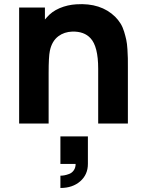

<svg xmlns="http://www.w3.org/2000/svg" viewBox="-20 -599 702 931"><path d="M538.6 -517.6Q553.2 -502.9 564.2 -485.4Q575.2 -467.8 581.8 -445.8Q588.4 -423.8 592.3 -405.8Q596.2 -387.7 597.9 -360.4Q599.6 -333 599.9 -317.1Q600.1 -301.3 600.1 -272V0H456.1V-265.6Q456.1 -374 418.9 -413.6Q388.2 -447.3 330.1 -445.8Q291.5 -444.3 263.7 -423.8Q231.4 -399.9 221.7 -352.1Q215.8 -324.7 215.8 -244.6V0H72.8V-562.5H197.8V-504.4Q203.1 -509.8 205.1 -512.7Q231 -543.5 269.5 -559.6Q308.1 -575.7 350.1 -578.1Q468.8 -585.9 538.6 -517.6ZM272.9 195.8V62.5H406.2V195.8Q406.2 247.6 369.1 280Q332 312.5 272.9 312.5V252.9Q281.7 252.9 291.7 251.2Q301.8 249.5 315.4 244.4Q329.1 239.3 337.9 226.6Q346.7 213.9 346.7 195.8Z"/></svg>

Font: Manrope3 ExtraBold
Style: Bold
Weight: 800
Width: 4
Designer: Mikhail Sharanda
Foundry: Mikhail Sharanda
Version: Version 3.000;PS 003.000;hotconv 1.0.88;makeotf.lib2.5.64775